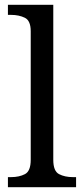

<svg xmlns="http://www.w3.org/2000/svg" viewBox="-20 -780 350 800"><path d="M13 0V-42H26Q60 -42 84 -54.5Q108 -67 108 -114V-650Q108 -694 83.5 -706Q59 -718 26 -718H13V-760H202V-114Q202 -67 226 -54.5Q250 -42 284 -42H297V0Z"/></svg>

Font: Noto Serif Makasar
Style: Regular
Weight: 400
Designer: Sérgio Martins
Version: Version 1.001; ttfautohint (v1.8.4.7-5d5b)